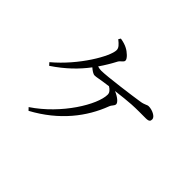

<svg xmlns="http://www.w3.org/2000/svg" viewBox="-168 -1040 1336 1336"><g transform="rotate(45 500.0 -372.0)"><path d="M241 33C439 -74 556 -228 615 -385C623 -407 640 -414 640 -431C640 -448 610 -473 569 -490C624 -497 681 -503 715 -505C761 -508 823 -507 853 -507C887 -507 892 -517 892 -534C892 -559 845 -581 811 -581C792 -581 786 -568 742 -562C687 -553 458 -522 401 -522C389 -522 378 -524 365 -528C392 -567 416 -607 438 -649C450 -669 471 -674 471 -692C471 -710 436 -742 408 -756C392 -765 366 -773 340 -777L330 -761C360 -737 376 -721 376 -699C376 -638 263 -442 104 -309L121 -290C217 -354 286 -422 341 -495C358 -480 378 -466 392 -466C411 -466 435 -473 460 -476L516 -484C537 -471 551 -456 551 -436C551 -338 418 -116 223 14Z"/></g></svg>

Font: Harano Aji Mincho K1
Style: Regular
Weight: 400
Foundry: Masamichi Hosoda
Version: HaranoAjiMinchoK1-Regular version 20230610;ttx 4.39.4